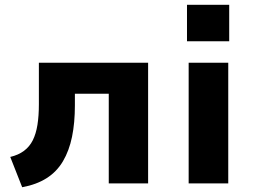

<svg xmlns="http://www.w3.org/2000/svg" viewBox="-20 -769 1062 805"><path d="M73 16 23 -111Q57 -119 80.5 -136.5Q104 -154 117.5 -181Q131 -208 137 -245.5Q143 -283 143 -332V-506H601V0H436V-376H294V-327Q294 -254 282 -195.5Q270 -137 244 -93Q218 -49 175.5 -22Q133 5 73 16Z M764 -596V-749H941V-596ZM771 0V-506H937V0Z"/></svg>

Font: Nunito Sans 6pt ExtraBold
Style: Regular
Weight: 800
Version: Version 3.101;gftools[0.9.27]